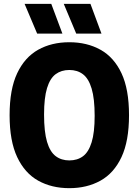

<svg xmlns="http://www.w3.org/2000/svg" viewBox="-20 -970 722 1000"><path d="M341 10Q249 10 179 -29Q109 -68 69.5 -151.8Q30 -235.5 30 -370Q30 -505 69.5 -588.5Q109 -672 179 -711Q249 -750 341 -750Q433 -750 503.2 -711Q573.5 -672 612.8 -588.5Q652 -505 652 -370Q652 -235.5 612.8 -151.8Q573.5 -68 503.2 -29Q433 10 341 10ZM341 -134.5Q383 -134.5 412.2 -156.2Q441.5 -178 457.2 -228.8Q473 -279.5 473 -366.5Q473 -456.5 457.2 -508.8Q441.5 -561 412.2 -583.2Q383 -605.5 341 -605.5Q299.5 -605.5 270 -583.8Q240.5 -562 225 -511.2Q209.5 -460.5 209.5 -373.5Q209.5 -283.5 225 -231.2Q240.5 -179 270 -156.8Q299.5 -134.5 341 -134.5ZM377 -795 312 -950H451L508.5 -795ZM173.5 -795 108 -950H247L305 -795Z"/></svg>

Font: Encode Sans Cnd XBd
Style: Regular
Weight: 800
Width: 3
Designer: Multiple Designers
Foundry: Impallari Type
Version: Version 3.002; ttfautohint (v1.8.3) -l 8 -r 50 -G 200 -x 14 